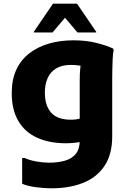

<svg xmlns="http://www.w3.org/2000/svg" viewBox="-20 -780 704 1040"><path d="M259 240Q218.8 240 173.4 233.9Q127.9 227.7 100 215.4V76H113.6Q140.3 88.2 177.3 94.7Q214.4 101.2 245 101.2Q294.6 101.2 332.2 90.2Q369.8 79.3 390.8 53.2Q411.8 27.2 411.8 -18.8V-344Q411.8 -379.9 414.7 -410Q417.6 -440.1 426.9 -452.1L442.5 -420.6Q435.9 -420.6 413.3 -424.5Q390.7 -428.4 363.6 -428.4Q315.1 -428.4 283.7 -409Q252.3 -389.7 237.7 -356Q223 -322.4 223 -278.8Q223 -208 257.1 -169.8Q291.2 -131.6 363.6 -131.6Q378.3 -131.6 392.8 -133.5Q407.3 -135.4 426.8 -141.8L426.2 -13Q399.2 -7.8 377.7 -5.9Q356.3 -4 337.2 -4Q247.7 -4 181.6 -33.8Q115.6 -63.6 79.6 -124.1Q43.6 -184.6 43.6 -276Q43.6 -349.4 68.7 -403Q93.8 -456.6 139.5 -491.7Q185.2 -526.8 245.9 -544.2Q306.5 -561.6 377.6 -561.6Q445.7 -561.6 500.6 -548Q555.5 -534.3 592.4 -517.2L595.8 -509.2Q591.8 -491.2 590.3 -461.2Q588.8 -431.3 588.3 -400.4Q587.8 -369.4 587.8 -348V-41.2Q587.8 55.6 546.5 118Q505.2 180.4 431.1 210.2Q356.9 240 259 240ZM163.3 -604V-608L266.9 -760H397.3L500.9 -608V-604H399.7L332.1 -683.9L264.5 -604Z"/></svg>

Font: Kufam
Style: Regular
Weight: 400
Designer: Wael Morcos, Artur Schmal
Foundry: Original Type
Version: Version 1.301; ttfautohint (v1.8.3)